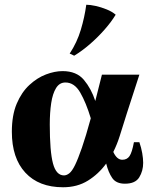

<svg xmlns="http://www.w3.org/2000/svg" viewBox="-20 -775 645 810"><path d="M507 0Q470 0 453.5 -24Q437 -48 428 -85Q396 -41 351 -13Q306 15 246 15Q144 15 87 -46.5Q30 -108 30 -219Q30 -289 50.5 -337.5Q71 -386 104 -416.5Q137 -447 174 -461Q211 -475 244 -475Q303 -475 334 -438Q365 -401 382 -349Q395 -399 410 -460H568Q538 -369 515.5 -298Q493 -227 485 -201Q474 -166 458 -134Q473 -101 496 -101Q516 -101 526.5 -116.5Q537 -132 545 -175H568Q576 -152 580 -129Q584 -106 584 -88Q584 -54 567.5 -27Q551 0 507 0ZM190 -250Q190 -136 203.5 -85.5Q217 -35 250 -35Q261 -35 272.5 -44Q284 -53 296.5 -78.5Q309 -104 325.5 -151.5Q342 -199 363 -276Q343 -342 318.5 -384.5Q294 -427 256 -427Q231 -427 216.5 -403.5Q202 -380 196 -340Q190 -300 190 -250ZM344 -755Q360 -755 383 -750Q406 -745 429.5 -735.5Q453 -726 468 -713Q450 -683 421 -650Q392 -617 359 -588.5Q326 -560 293 -540L274 -549Q305 -596 321 -649.5Q337 -703 344 -755Z"/></svg>

Font: Bona Nova
Style: Bold
Weight: 700
Designer: Mateusz Machalski
Foundry: Capitalics
Version: Version 4.001; ttfautohint (v1.8.3)